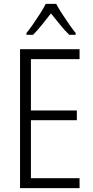

<svg xmlns="http://www.w3.org/2000/svg" viewBox="-20 -967 480 987"><path d="M389 0H83V-714H389V-663H139V-399H375V-349H139V-51H389ZM269 -947Q281 -924 299.5 -895.5Q318 -867 337 -840Q356 -813 369 -797V-788H336Q313 -810 289 -840Q265 -870 242 -898Q220 -870 195.5 -839.5Q171 -809 150 -788H116V-797Q132 -817 150.5 -843.5Q169 -870 186.5 -897.5Q204 -925 215 -947Z"/></svg>

Font: Noto Sans Gujarati UI Condensed Light
Style: Regular
Weight: 300
Width: 3
Designer: Jelle Bosma - Monotype Design Team, Universal Thirst
Foundry: Monotype Imaging Inc.
Version: Version 2.106; ttfautohint (v1.8.4.7-5d5b)